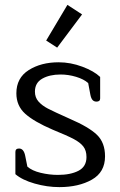

<svg xmlns="http://www.w3.org/2000/svg" viewBox="-20 -754 493 786"><path d="M169 -588 256 -734 316 -695 214 -559ZM43 -41V-132Q43 -146 58 -146Q77 -146 83 -117L92 -72Q111 -55 146.5 -46.5Q182 -38 217 -38Q269 -38 301.5 -55Q334 -72 334 -111Q334 -138 321 -154.5Q308 -171 281.5 -185Q255 -199 196 -223Q119 -256 83 -288.5Q47 -321 47 -372Q47 -435 97.5 -467Q148 -499 220 -499Q269 -499 317 -481Q365 -463 390 -439V-351Q390 -338 375 -338Q365 -338 359 -344.5Q353 -351 350 -366L341 -414Q323 -430 291.5 -439.5Q260 -449 228 -449Q183 -449 153 -432Q123 -415 123 -379Q123 -355 137.5 -338.5Q152 -322 176 -309.5Q200 -297 265 -268Q344 -234 377 -202Q410 -170 410 -114Q410 -49 356 -18.5Q302 12 223 12Q173 12 122 -2.5Q71 -17 43 -41Z"/></svg>

Font: Maitree
Style: Regular
Weight: 400
Designer: CadsonDemak Team
Foundry: CadsonDemak
Version: Version 1.000